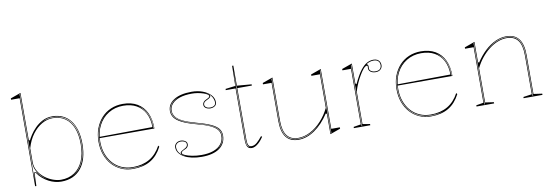

<svg xmlns="http://www.w3.org/2000/svg" viewBox="-56 -1137 4431 1545"><g transform="rotate(-10 2159.0 -365.0)"><path d="M130 15V-704H60V-715L144 -745V-362L152 -354Q160 -371 177 -397.5Q194 -424 220.5 -451Q247 -478 282.5 -496.5Q318 -515 363 -515Q410 -515 447.5 -497.5Q485 -480 511 -446Q537 -412 550.5 -364Q564 -316 564 -255Q564 -191 549.5 -141Q535 -91 506.5 -56Q478 -21 437.5 -3Q397 15 345 15Q320 15 294 8.5Q268 2 243 -11Q218 -24 195 -43.5Q172 -63 154 -90H144L140 15ZM236 -24Q192 -53 167 -89.5Q142 -126 139 -166V-738L135 -736V-23L139 -95H158Q168 -81 180 -68Q192 -55 206 -44Q220 -33 236 -24ZM345 0Q408 0 454 -30.5Q500 -61 525 -118Q550 -175 550 -255Q550 -332 528.5 -386.5Q507 -441 465 -470.5Q423 -500 363 -500Q318 -500 275 -475.5Q232 -451 197.5 -405Q163 -359 144 -293V-179Q144 -139 163.5 -106Q183 -73 214 -49Q245 -25 280 -12.5Q315 0 345 0ZM423 -7Q466 -23 496.5 -57Q527 -91 543 -141.5Q559 -192 559 -255Q559 -337 536 -393.5Q513 -450 469 -479.5Q425 -509 363 -509Q330 -509 302.5 -498Q275 -487 252 -470Q278 -488 306.5 -496.5Q335 -505 363 -505Q423 -505 466 -475.5Q509 -446 532 -390.5Q555 -335 555 -255Q555 -161 520.5 -97Q486 -33 423 -7Z M939 -515Q1008 -515 1056.5 -486.5Q1105 -458 1130.5 -404.5Q1156 -351 1156 -276H708V-286L1142 -290Q1142 -355 1117.5 -402Q1093 -449 1048 -474.5Q1003 -500 939 -500Q872 -500 819.5 -468Q767 -436 737.5 -379Q708 -322 708 -248Q708 -193 724.5 -147.5Q741 -102 770.5 -69Q800 -36 841 -18Q882 0 931 0Q971 0 1005.5 -8.5Q1040 -17 1068.5 -33.5Q1097 -50 1120.5 -75.5Q1144 -101 1162 -135L1169 -125Q1151 -90 1127.5 -63.5Q1104 -37 1074.5 -19.5Q1045 -2 1009 6.5Q973 15 931 15Q879 15 835.5 -4.5Q792 -24 760.5 -59Q729 -94 711.5 -142Q694 -190 694 -248Q694 -307 712 -355.5Q730 -404 762.5 -440Q795 -476 840 -495.5Q885 -515 939 -515ZM699 -248Q699 -173 728.5 -114.5Q758 -56 810 -23Q862 10 931 10Q964 10 993 4Q1022 -2 1042 -12Q1023 -3 994.5 1.5Q966 6 931 6Q881 6 839 -12.5Q797 -31 766.5 -65Q736 -99 719.5 -145.5Q703 -192 703 -248Q703 -325 734 -385Q765 -445 819 -476Q782 -455 755 -421Q728 -387 713.5 -343.5Q699 -300 699 -248ZM1148 -281H1152Q1152 -331 1140 -368.5Q1128 -406 1107.5 -432.5Q1087 -459 1059 -476Q1098 -448 1123 -401Q1148 -354 1148 -281Z M1493 15Q1449 15 1412.5 7Q1376 -1 1349.5 -16Q1323 -31 1308.5 -51.5Q1294 -72 1294 -97Q1294 -111 1301.5 -121.5Q1309 -132 1321 -137.5Q1333 -143 1346 -143Q1359 -143 1371 -138.5Q1383 -134 1390.5 -126Q1398 -118 1398 -105Q1398 -93 1391 -83.5Q1384 -74 1371 -69Q1352 -61 1345 -55.5Q1338 -50 1338 -43Q1338 -34 1359.5 -24Q1381 -14 1416.5 -7Q1452 0 1493 0Q1551 0 1591.5 -15Q1632 -30 1654 -58Q1676 -86 1676 -125Q1676 -154 1658.5 -175.5Q1641 -197 1601 -215.5Q1561 -234 1491 -252Q1421 -271 1379.5 -292Q1338 -313 1320.5 -337.5Q1303 -362 1303 -392Q1303 -448 1355.5 -481.5Q1408 -515 1501 -515Q1550 -515 1590.5 -500Q1631 -485 1655.5 -459Q1680 -433 1680 -398Q1680 -384 1672.5 -375Q1665 -366 1653 -361.5Q1641 -357 1628 -357Q1618 -357 1609 -359.5Q1600 -362 1592.5 -366.5Q1585 -371 1580.5 -378.5Q1576 -386 1576 -395Q1576 -420 1608 -434Q1624 -441 1630 -446Q1636 -451 1636 -457Q1636 -464 1624 -471.5Q1612 -479 1592 -485.5Q1572 -492 1548.5 -496Q1525 -500 1501 -500Q1443 -500 1402 -486.5Q1361 -473 1339 -448.5Q1317 -424 1317 -392Q1317 -366 1333.5 -343Q1350 -320 1388.5 -301Q1427 -282 1493 -264Q1567 -244 1610 -224.5Q1653 -205 1671.5 -181.5Q1690 -158 1690 -125Q1690 -92 1676.5 -66Q1663 -40 1638 -22Q1613 -4 1576.5 5.5Q1540 15 1493 15ZM1366 -14Q1347 -24 1338.5 -30.5Q1330 -37 1330 -44Q1330 -52 1340 -59Q1350 -66 1363 -72Q1378 -79 1384.5 -87Q1391 -95 1391 -105Q1391 -121 1377.5 -128.5Q1364 -136 1346 -136Q1334 -136 1324 -131.5Q1314 -127 1307.5 -118Q1301 -109 1301 -97Q1301 -69 1317.5 -48.5Q1334 -28 1366 -14ZM1608 -14Q1633 -25 1650 -41Q1667 -57 1676 -78Q1685 -99 1685 -125Q1685 -156 1667 -178.5Q1649 -201 1607 -220.5Q1565 -240 1492 -260Q1441 -274 1406.5 -288.5Q1372 -303 1351.5 -319.5Q1331 -336 1321.5 -354Q1312 -372 1312 -392Q1312 -422 1331 -448Q1350 -474 1390 -490Q1348 -476 1328 -449.5Q1308 -423 1308 -392Q1308 -364 1325.5 -340.5Q1343 -317 1383 -296Q1423 -275 1492 -256Q1563 -237 1604.5 -218Q1646 -199 1663.5 -177Q1681 -155 1681 -125Q1681 -87 1662 -59Q1643 -31 1608 -14ZM1628 -364Q1640 -364 1650.5 -367.5Q1661 -371 1667 -378.5Q1673 -386 1673 -398Q1673 -410 1667.5 -426.5Q1662 -443 1648 -459.5Q1634 -476 1608 -486Q1628 -476 1636 -469.5Q1644 -463 1644 -456Q1644 -448 1634.5 -441Q1625 -434 1611 -428Q1596 -421 1589.5 -413.5Q1583 -406 1583 -395Q1583 -385 1589.5 -378Q1596 -371 1606 -367.5Q1616 -364 1628 -364Z M1901 15Q1876 15 1865.5 -3Q1855 -21 1855 -61V-480H1775V-490L1856 -500L1859 -664H1869V-500L1988 -490V-480H1869V-61Q1869 -28 1876.5 -14Q1884 0 1901 0Q1925 0 1946.5 -19Q1968 -38 1990 -66L1998 -60Q1990 -48 1979.5 -35Q1969 -22 1956 -10.5Q1943 1 1929 8Q1915 15 1901 15ZM1901 7Q1880 6 1872 -10Q1864 -26 1864 -61V-640L1860 -490V-61Q1860 -50 1860.5 -40Q1861 -30 1863 -21.5Q1865 -13 1869.5 -6.5Q1874 0 1881 3Q1885 5 1890 6Q1895 7 1901 7Z M2284 15Q2216 15 2182 -29Q2148 -73 2148 -162V-474H2078V-485L2162 -515V-162Q2162 -80 2192.5 -40Q2223 0 2284 0Q2333 0 2382 -25.5Q2431 -51 2473 -96.5Q2515 -142 2543 -200V-474H2473V-485L2557 -515V-26H2627V-15L2543 15V-150L2535 -156Q2481 -74 2416 -29.5Q2351 15 2284 15ZM2552 -507 2548 -505V7L2552 5ZM2157 -507 2153 -505V-163Q2153 -75 2185.5 -33Q2218 9 2284 9Q2330 9 2377.5 -13.5Q2425 -36 2472 -87Q2425 -39 2377 -17Q2329 5 2284 5Q2220 5 2188.5 -37Q2157 -79 2157 -163Z M2737 0V-10L2797 -20V-474H2727V-485L2811 -515V-352L2819 -344Q2836 -380 2851.5 -407.5Q2867 -435 2882 -454Q2908 -487 2933.5 -501Q2959 -515 2987 -515Q3005 -515 3017.5 -508.5Q3030 -502 3037 -490Q3044 -478 3044 -461Q3044 -449 3038 -438Q3032 -427 3020 -420Q3008 -413 2989 -413Q2973 -413 2960 -418Q2947 -423 2939.5 -432.5Q2932 -442 2932 -453Q2932 -457 2932.5 -459.5Q2933 -462 2933 -465Q2933 -468 2933 -470Q2933 -477 2927 -477Q2914 -477 2897.5 -457.5Q2881 -438 2864 -408Q2849 -383 2835 -351.5Q2821 -320 2811 -287V-20L2871 -10V0ZM2806 -508 2802 -506V-5H2806ZM2987 -508Q2971 -508 2956.5 -503.5Q2942 -499 2928 -490Q2934 -486 2937 -481Q2940 -476 2940 -470Q2940 -468 2940 -465Q2940 -462 2939.5 -459Q2939 -456 2939 -453Q2939 -439 2952.5 -429.5Q2966 -420 2989 -420Q3015 -420 3026 -432.5Q3037 -445 3037 -461Q3037 -484 3024 -496Q3011 -508 2987 -508Z M3374 -515Q3443 -515 3491.5 -486.5Q3540 -458 3565.5 -404.5Q3591 -351 3591 -276H3143V-286L3577 -290Q3577 -355 3552.5 -402Q3528 -449 3483 -474.5Q3438 -500 3374 -500Q3307 -500 3254.5 -468Q3202 -436 3172.5 -379Q3143 -322 3143 -248Q3143 -193 3159.5 -147.5Q3176 -102 3205.5 -69Q3235 -36 3276 -18Q3317 0 3366 0Q3406 0 3440.5 -8.5Q3475 -17 3503.5 -33.5Q3532 -50 3555.5 -75.5Q3579 -101 3597 -135L3604 -125Q3586 -90 3562.5 -63.5Q3539 -37 3509.5 -19.5Q3480 -2 3444 6.5Q3408 15 3366 15Q3314 15 3270.5 -4.5Q3227 -24 3195.5 -59Q3164 -94 3146.5 -142Q3129 -190 3129 -248Q3129 -307 3147 -355.5Q3165 -404 3197.5 -440Q3230 -476 3275 -495.5Q3320 -515 3374 -515ZM3134 -248Q3134 -173 3163.5 -114.5Q3193 -56 3245 -23Q3297 10 3366 10Q3399 10 3428 4Q3457 -2 3477 -12Q3458 -3 3429.5 1.5Q3401 6 3366 6Q3316 6 3274 -12.5Q3232 -31 3201.5 -65Q3171 -99 3154.5 -145.5Q3138 -192 3138 -248Q3138 -325 3169 -385Q3200 -445 3254 -476Q3217 -455 3190 -421Q3163 -387 3148.5 -343.5Q3134 -300 3134 -248ZM3583 -281H3587Q3587 -331 3575 -368.5Q3563 -406 3542.5 -432.5Q3522 -459 3494 -476Q3533 -448 3558 -401Q3583 -354 3583 -281Z M4278 -10V0H4124V-10L4194 -20V-338Q4194 -420 4164 -460Q4134 -500 4072 -500Q4036 -500 3999 -485.5Q3962 -471 3927.5 -444Q3893 -417 3863.5 -380.5Q3834 -344 3813 -300V-20L3883 -10V0H3739V-10L3799 -20V-474H3729V-485L3813 -515V-350L3821 -344Q3857 -399 3898 -437Q3939 -475 3983.5 -495Q4028 -515 4072 -515Q4106 -515 4131.5 -504Q4157 -493 4174 -471Q4191 -449 4199.5 -416Q4208 -383 4208 -338V-20ZM3804 -5H3808V-507L3804 -505ZM4199 -5H4203V-338Q4203 -397 4188.5 -435Q4174 -473 4145 -491.5Q4116 -510 4072 -510Q4026 -510 3978.5 -487Q3931 -464 3884 -413Q3931 -461 3979 -483.5Q4027 -506 4072 -506Q4137 -506 4168 -464Q4199 -422 4199 -338Z"/></g></svg>

Font: Kalnia Glaze Thin
Style: Regular
Weight: 100
Designer: Frida Medrano
Foundry: Frida Medrano
Version: Version 1.110